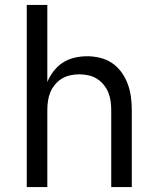

<svg xmlns="http://www.w3.org/2000/svg" viewBox="-20 -755 640 775"><path d="M88 0V-735H171V-424Q181 -448 197 -468.5Q213 -489 234 -502.5Q255 -516 280.5 -522Q306 -528 332 -528Q358 -528 384.5 -521.5Q411 -515 433 -500Q455 -485 471 -462.5Q487 -440 496 -415Q505 -390 508.5 -363.5Q512 -337 512 -310V0H429V-310Q429 -328 426.5 -346.5Q424 -365 417 -382Q410 -399 398 -413.5Q386 -428 370.5 -437.5Q355 -447 336.5 -451Q318 -455 300 -455Q282 -455 263.5 -451Q245 -447 229.5 -437.5Q214 -428 202 -413.5Q190 -399 183 -382Q176 -365 173.5 -346.5Q171 -328 171 -310V0Z"/></svg>

Font: Iosevka Custom Extended
Style: Regular
Weight: 400
Width: 7
Monospace: yes
Designer: Belleve Invis
Foundry: Belleve Invis
Version: Version 11.2.4; ttfautohint (v1.8.4)